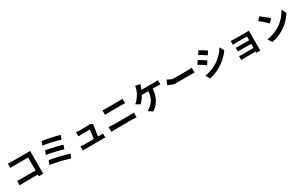

<svg xmlns="http://www.w3.org/2000/svg" viewBox="353 -3032 8294 5325"><g transform="rotate(-30 4500.0 -369.0)"><path d="M873 22.5H727.5Q728.5 6.8 728.5 -30.3H273.4Q210 -30.3 143.6 -24.4V-167Q213.9 -161.1 268.6 -161.1H730.5V-575.2H281.2Q213.9 -575.2 157.2 -571.3V-710Q212.9 -704.1 281.2 -704.1H784.2Q838.9 -704.1 872.1 -706.1Q869.1 -635.7 869.1 -614.3V-95.7Q869.1 -38.1 873 22.5Z M1285.2 -783.2Q1389.6 -770.5 1564.9 -733.4Q1740.2 -696.3 1830.1 -665L1779.3 -540Q1693.4 -571.3 1519.5 -611.3Q1345.7 -651.4 1238.3 -665ZM1239.3 -513.7Q1363.3 -492.2 1519 -457Q1674.8 -421.9 1761.7 -391.6L1712.9 -266.6Q1630.9 -297.9 1473.1 -335.4Q1315.4 -373 1193.4 -392.6ZM1188.5 -227.5Q1323.2 -207 1514.2 -161.1Q1705.1 -115.2 1803.7 -78.1L1749 46.9Q1655.3 8.8 1465.3 -36.1Q1275.4 -81.1 1137.7 -101.6Z M2700.2 -109.4H2763.7Q2827.1 -109.4 2862.3 -113.3V15.6Q2803.7 12.7 2766.6 12.7H2240.2Q2197.3 12.7 2140.6 15.6V-114.3Q2186.5 -109.4 2240.2 -109.4H2564.5Q2598.6 -324.2 2602.5 -391.6H2333Q2306.6 -391.6 2233.4 -386.7V-518.6Q2286.1 -512.7 2332 -512.7H2587.9Q2641.6 -512.7 2663.1 -524.4L2758.8 -476.6Q2755.9 -468.8 2749 -434.6Q2740.2 -366.2 2700.2 -109.4Z M3085.9 -37.1V-190.4Q3190.4 -182.6 3210.9 -182.6H3785.2Q3826.2 -182.6 3894.5 -190.4V-37.1Q3841.8 -43 3785.2 -43H3210.9Q3160.2 -43 3085.9 -37.1ZM3169.9 -534.2V-678.7Q3224.6 -672.9 3287.1 -672.9H3701.2Q3754.9 -672.9 3811.5 -678.7V-534.2Q3801.8 -534.2 3779.3 -535.6Q3756.8 -537.1 3736.8 -537.6Q3716.8 -538.1 3701.2 -538.1H3288.1Q3238.3 -538.1 3169.9 -534.2Z M4387.7 -628.9H4819.3Q4883.8 -628.9 4922.9 -635.7V-499Q4885.7 -502.9 4819.3 -502.9H4678.7Q4653.3 -121.1 4376 54.7L4241.2 -35.2Q4295.9 -57.6 4335.9 -90.8Q4519.5 -230.5 4540 -502.9H4329.1Q4255.9 -370.1 4168 -293L4042 -369.1Q4130.9 -434.6 4214.8 -575.2Q4248 -629.9 4273.4 -710.9Q4291 -761.7 4293.9 -814.5L4448.2 -783.2Q4428.7 -737.3 4416 -702.1Q4403.3 -667 4387.7 -628.9Z M5907.2 -305.7 5790 -310.5H5252.9H5252L5224.6 -322.3Q5168.9 -345.7 5135.3 -358.4Q5101.6 -371.1 5074.2 -381.8L5136.7 -526.4Q5255.9 -473.6 5282.2 -457H5790Q5828.1 -457 5907.2 -462.9Z M6308.6 -792Q6430.7 -723.6 6537.1 -649.4L6461.9 -538.1Q6339.8 -624 6236.3 -681.6ZM6123 -82Q6312.5 -113.3 6463.9 -194.3Q6589.8 -264.6 6690.9 -362.8Q6792 -460.9 6852.5 -569.3L6929.7 -432.6Q6860.4 -329.1 6757.8 -236.8Q6655.3 -144.5 6532.2 -74.2Q6458 -32.2 6362.8 2.9Q6267.6 38.1 6198.2 49.8ZM6155.3 -564.5Q6271.5 -502 6382.8 -422.9L6309.6 -310.5Q6164.1 -411.1 6082 -453.1Z M7791 -495.1V6.8Q7791 14.6 7791.5 40.5Q7792 66.4 7792 75.2H7666Q7667 66.4 7667 35.2H7288.1Q7252 35.2 7202.1 38.1V-85Q7235.4 -81.1 7289.1 -81.1H7667V-213.9H7347.7Q7286.1 -213.9 7239.3 -211.9V-330.1Q7279.3 -327.1 7347.7 -327.1H7667V-448.2H7336.9Q7261.7 -448.2 7212.9 -444.3V-565.4Q7265.6 -559.6 7336.9 -559.6H7714.8Q7760.7 -559.6 7792 -561.5Q7791 -548.8 7791 -495.1Z M8241.2 -759.8Q8295.9 -723.6 8376.5 -657.7Q8457 -591.8 8499 -548.8L8397.5 -444.3Q8357.4 -487.3 8279.3 -555.2Q8201.2 -623 8147.5 -660.2ZM8116.2 -93.8Q8331.1 -125 8499 -224.6Q8621.1 -296.9 8717.3 -402.3Q8813.5 -507.8 8863.3 -614.3L8941.4 -472.7Q8882.8 -369.1 8786.1 -271.5Q8689.5 -173.8 8571.3 -102.5Q8393.6 4.9 8200.2 38.1Z"/></g></svg>

Font: Nasu
Style: Bold
Weight: 700
Designer: Ryoko NISHIZUKA (kana &amp; ideographs); Paul D. Hunt (Latin, Greek &amp; Cyrillic); Wenlong ZHANG (bopomofo); Sandoll C
Version: Version 2014.1215